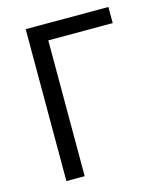

<svg xmlns="http://www.w3.org/2000/svg" viewBox="-106 -775 712 852"><g transform="rotate(-15 249.5 -349.0)"><path d="M93 -698H473V-624H177V0H93Z"/></g></svg>

Font: Aneliza
Style: Regular
Weight: 400
Designer: Mike Abbink, Paul van der Laan, Pieter van Rosmalen
Foundry: Bold Monday
Version: Version 3.001;September 8, 2019;FontCreator 11.5.0.2425 64-b